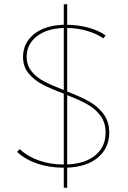

<svg xmlns="http://www.w3.org/2000/svg" viewBox="-20 -779 598 900"><path d="M295 7V101H279V7H277Q211 7 155 -12Q99 -31 60 -67L72 -80Q110 -45 163 -26.5Q216 -8 278 -8H279V-340Q215 -364 177.5 -384Q140 -404 114 -435Q88 -466 88 -512Q88 -577 139 -618.5Q190 -660 279 -663V-759H295V-663Q347 -662 394 -649.5Q441 -637 475 -613L465 -599Q433 -621 389 -634Q345 -647 295 -648V-350Q357 -326 397.5 -303.5Q438 -281 465 -245Q492 -209 492 -157Q492 -86 440 -41.5Q388 3 295 7ZM279 -357V-648Q198 -645 151.5 -608Q105 -571 105 -513Q105 -473 128 -444.5Q151 -416 186.5 -397.5Q222 -379 279 -357ZM475 -157Q475 -204 451 -236.5Q427 -269 389.5 -290Q352 -311 295 -333V-8Q381 -12 428 -52Q475 -92 475 -157Z"/></svg>

Font: Ysabeau Infant Thin
Style: Regular
Weight: 200
Designer: Christian Thalmann (Catharsis Fonts)
Version: Version 0.003